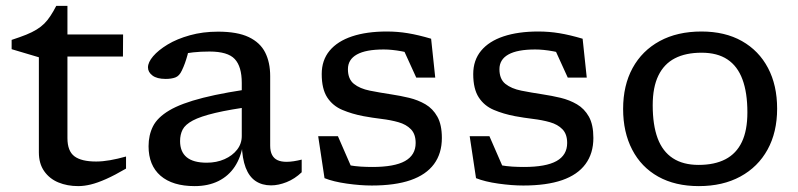

<svg xmlns="http://www.w3.org/2000/svg" viewBox="-20 -622 2709 652"><path d="M209 -153Q209 -109 232.8 -91.2Q256.5 -73.5 306.5 -73.5Q328.5 -73.5 354 -78Q379.5 -82.5 408 -90.5V-49.5Q369.5 -27 340.2 -14Q311 -1 288.2 4.5Q265.5 10 245.5 10Q208.5 10 178.2 -2.5Q148 -15 130 -40.8Q112 -66.5 112 -104.5V-427.5L19.5 -455V-486.5Q48.5 -496 69 -504.2Q89.5 -512.5 104.5 -521.8Q119.5 -531 130.5 -542Q141.5 -553 151.2 -567.8Q161 -582.5 171 -602H209V-487.5ZM171.5 -430 174.5 -505H398L397.5 -430Z M865 -325 844 -261.5Q761 -250.5 710.8 -238.5Q660.5 -226.5 634.8 -212.8Q609 -199 600.2 -182Q591.5 -165 591.5 -143Q591.5 -106.5 614 -88Q636.5 -69.5 682 -69.5Q715.5 -69.5 742.5 -81.5Q769.5 -93.5 785.2 -113.8Q801 -134 801 -160V-340.5Q801 -396 777.2 -421.5Q753.5 -447 691.5 -447Q661 -447 635.8 -444.2Q610.5 -441.5 588.5 -436L625.5 -471.5Q621 -451 616.8 -435.5Q612.5 -420 608 -407.5Q603.5 -395 597.5 -382.5Q589 -364 575.5 -359Q562 -354 542.5 -354Q513 -354 497.8 -365.5Q482.5 -377 482.5 -393Q482.5 -410.5 500 -431Q517.5 -451.5 549.2 -470.8Q581 -490 624.8 -502.2Q668.5 -514.5 720.5 -514.5Q786 -514.5 824.8 -496Q863.5 -477.5 880.5 -443.8Q897.5 -410 897.5 -363.5V-127.5Q897.5 -108 904 -95.8Q910.5 -83.5 922.8 -78Q935 -72.5 953 -72.5Q964.5 -72.5 977.5 -74.5Q990.5 -76.5 1004.5 -80V-37Q981 -14.5 953.2 -3.5Q925.5 7.5 900.5 7.5Q870 7.5 848 -7.2Q826 -22 814.2 -52.8Q802.5 -83.5 801 -131.5L805 -132Q798.5 -88.5 777.5 -56.5Q756.5 -24.5 721.8 -7.2Q687 10 641 10Q566 10 525.2 -25.2Q484.5 -60.5 484.5 -125.5Q484.5 -163 499.5 -193Q514.5 -223 554.8 -247Q595 -271 670 -290Q745 -309 865 -325Z M1293.5 -515Q1330.5 -515 1365.2 -509.2Q1400 -503.5 1444 -490.5L1458 -358.5H1393.5L1337 -482.5L1413 -428.5Q1378 -441.5 1344.2 -447.8Q1310.5 -454 1283 -454Q1222.5 -454 1192 -437Q1161.5 -420 1161.5 -387Q1161.5 -353.5 1181.8 -337.2Q1202 -321 1235.8 -314.2Q1269.5 -307.5 1309 -301.5Q1339 -297 1369.2 -289.8Q1399.5 -282.5 1424.8 -267.8Q1450 -253 1465.2 -225.8Q1480.5 -198.5 1480.5 -153.5Q1480.5 -101 1453.8 -64.8Q1427 -28.5 1374.2 -10.2Q1321.5 8 1242.5 8Q1203.5 8 1157.8 1.5Q1112 -5 1082 -17L1060.5 -159.5H1127.5L1188.5 -19.5L1127 -71Q1145.5 -64.5 1165.2 -61Q1185 -57.5 1205.2 -56.2Q1225.5 -55 1244.5 -55Q1319.5 -55 1355.5 -75.2Q1391.5 -95.5 1391.5 -136.5Q1391.5 -166.5 1375.5 -183Q1359.5 -199.5 1333 -207Q1306.5 -214.5 1275.5 -218.2Q1244.5 -222 1214.5 -227.5Q1175 -235 1142.5 -248.8Q1110 -262.5 1091.2 -291.2Q1072.5 -320 1072.5 -370.5Q1072.5 -417.5 1099.2 -449.8Q1126 -482 1175.5 -498.5Q1225 -515 1293.5 -515Z M1808 -515Q1845 -515 1879.8 -509.2Q1914.5 -503.5 1958.5 -490.5L1972.5 -358.5H1908L1851.5 -482.5L1927.5 -428.5Q1892.5 -441.5 1858.8 -447.8Q1825 -454 1797.5 -454Q1737 -454 1706.5 -437Q1676 -420 1676 -387Q1676 -353.5 1696.2 -337.2Q1716.5 -321 1750.2 -314.2Q1784 -307.5 1823.5 -301.5Q1853.5 -297 1883.8 -289.8Q1914 -282.5 1939.2 -267.8Q1964.5 -253 1979.8 -225.8Q1995 -198.5 1995 -153.5Q1995 -101 1968.2 -64.8Q1941.5 -28.5 1888.8 -10.2Q1836 8 1757 8Q1718 8 1672.2 1.5Q1626.5 -5 1596.5 -17L1575 -159.5H1642L1703 -19.5L1641.5 -71Q1660 -64.5 1679.8 -61Q1699.5 -57.5 1719.8 -56.2Q1740 -55 1759 -55Q1834 -55 1870 -75.2Q1906 -95.5 1906 -136.5Q1906 -166.5 1890 -183Q1874 -199.5 1847.5 -207Q1821 -214.5 1790 -218.2Q1759 -222 1729 -227.5Q1689.5 -235 1657 -248.8Q1624.5 -262.5 1605.8 -291.2Q1587 -320 1587 -370.5Q1587 -417.5 1613.8 -449.8Q1640.5 -482 1690 -498.5Q1739.5 -515 1808 -515Z M2352.5 -62Q2406.5 -62 2443.5 -81.2Q2480.5 -100.5 2499.2 -139.8Q2518 -179 2518 -240.5Q2518 -307.5 2501.2 -352.5Q2484.5 -397.5 2450.2 -420.2Q2416 -443 2362.5 -443Q2308.5 -443 2271.8 -424Q2235 -405 2215.8 -365.5Q2196.5 -326 2196.5 -264.5Q2196.5 -197.5 2213.2 -152.5Q2230 -107.5 2264.8 -84.8Q2299.5 -62 2352.5 -62ZM2353 10Q2273 10 2215.2 -22.2Q2157.5 -54.5 2126.8 -113.8Q2096 -173 2096 -252Q2096 -332 2128.2 -391Q2160.5 -450 2220.2 -482.5Q2280 -515 2362 -515Q2442 -515 2499.5 -482.5Q2557 -450 2588 -391.2Q2619 -332.5 2619 -253Q2619 -173 2586.5 -114Q2554 -55 2494.2 -22.5Q2434.5 10 2353 10Z"/></svg>

Font: Newsreader 7pt
Style: Regular
Weight: 400
Designer: Hugues Gentile
Foundry: Production Type
Version: Version 1.003